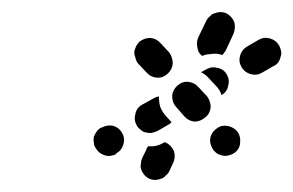

<svg xmlns="http://www.w3.org/2000/svg" viewBox="-20 -566 487 319"><path d="M215 -283Q217 -279 220 -275Q224 -271 228 -269Q233 -267 238 -267Q242 -267 247 -269Q252 -270 255 -274Q259 -277 261 -281L268 -296Q272 -305 269 -315Q265 -324 256 -329Q255 -329 255 -329Q254 -329 254 -330L252 -329Q244 -324 235 -323Q231 -323 226 -323Q225 -321 224 -320Q223 -318 223 -317L216 -303Q214 -298 214 -293Q213 -288 215 -283ZM136 -339Q135 -334 136 -329Q136 -324 139 -320Q144 -311 154 -308Q163 -305 173 -310V-311Q182 -316 185 -326Q188 -336 183 -345Q178 -354 168 -357Q158 -359 149 -354H148Q144 -352 141 -348Q138 -344 136 -339ZM371 -313Q379 -320 379 -330Q380 -341 373 -349Q366 -356 356 -357Q346 -358 338 -351Q330 -344 329 -334Q329 -324 335 -316Q342 -308 353 -307Q363 -307 371 -313ZM244 -406Q242 -405 240 -405Q238 -404 236 -403L216 -392Q207 -387 205 -377Q202 -367 207 -358Q209 -354 213 -351Q217 -347 222 -346Q226 -345 231 -345Q236 -346 241 -348L260 -359Q262 -360 263 -361Q264 -362 265 -363L255 -374Q249 -381 246 -389Q244 -397 244 -406ZM321 -371Q329 -377 330 -388Q330 -398 324 -406L310 -421Q303 -429 293 -430Q283 -431 275 -424Q267 -417 266 -407Q266 -396 272 -389L286 -373Q293 -365 303 -364Q313 -364 321 -371ZM327 -436 341 -421Q346 -415 348 -408Q357 -413 359 -423Q362 -433 357 -442Q352 -451 342 -453Q332 -456 323 -451L314 -446Q322 -442 327 -436ZM258 -443Q266 -450 267 -460Q267 -471 261 -479L247 -494Q240 -502 230 -503Q220 -503 212 -497Q208 -493 206 -489Q204 -484 203 -480Q203 -475 205 -470Q206 -465 209 -461L223 -446Q230 -438 240 -437Q250 -436 258 -443ZM381 -455Q386 -446 396 -443Q406 -440 415 -445L434 -456Q439 -458 442 -462Q445 -466 446 -471Q448 -476 447 -481Q446 -486 444 -490Q439 -499 429 -502Q419 -505 410 -500L391 -489Q382 -484 379 -474Q376 -464 381 -455ZM309 -503 323 -532Q325 -536 329 -539Q332 -543 337 -544Q342 -546 346 -546Q351 -546 356 -544Q365 -539 369 -530Q372 -520 368 -510L355 -482Q354 -480 352 -478Q351 -476 350 -475Q349 -475 348 -475Q339 -478 329 -476Q322 -476 316 -473Q309 -478 308 -487Q306 -495 309 -503Z"/></svg>

Font: FRB American Cursive Guidelines Dashed Black
Style: Bold Italic
Weight: 900
Italic angle: -25°
Version: Version 2.0;Modular Font Editor K font №1